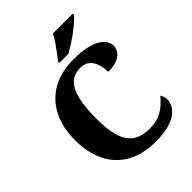

<svg xmlns="http://www.w3.org/2000/svg" viewBox="-260 -1065 1210 1210"><g transform="rotate(-45 345.0 -460.5)"><path d="M410 10Q292 10 212.5 -36Q133 -82 93.5 -164.5Q54 -247 54 -358Q54 -466 94.5 -548.5Q135 -631 214 -677.5Q293 -724 409 -724Q490 -724 542.5 -708Q595 -692 621.5 -665.5Q648 -639 648 -606Q648 -567 613 -540Q578 -513 507 -513Q507 -546 497.5 -579Q488 -612 464.5 -634Q441 -656 400 -656Q342 -656 308 -621Q274 -586 259.5 -519.5Q245 -453 245 -358Q245 -259 264 -196.5Q283 -134 326 -104.5Q369 -75 440 -75Q492 -75 528 -91Q564 -107 589.5 -130Q615 -153 632 -175Q639 -168 643.5 -155Q648 -142 648 -130Q648 -108 637 -83.5Q626 -59 599.5 -38Q573 -17 526.5 -3.5Q480 10 410 10ZM330 -784Q345 -803 364.5 -829Q384 -855 402.5 -882Q421 -909 431 -931H608V-921Q599 -908 576.5 -888Q554 -868 525 -846Q496 -824 465.5 -804.5Q435 -785 410 -771H330Z"/></g></svg>

Font: Noto Serif Bengali ExtraBold
Style: Regular
Weight: 800
Designer: Juan Bruce, Universal Thirst, Indian Type Foundry and the Monotype Design Team.
Foundry: Monotype Imaging Inc.
Version: Version 2.003